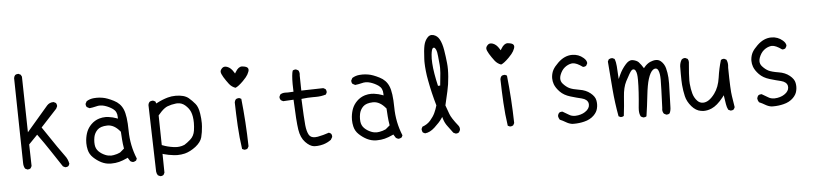

<svg xmlns="http://www.w3.org/2000/svg" viewBox="-48 -1041 6097 1440"><g transform="rotate(-5 3000.0 -321.5)"><path d="M407.2 -11.7Q420.9 -11.7 429.7 -19L437.5 -34.7Q431.6 -69.8 409.7 -97.7Q384.8 -128.9 253.9 -324.2L375 -455.1L383.3 -472.2Q383.8 -474.1 383.8 -476.6Q383.8 -479 382.8 -482.9Q381.8 -491.2 376.5 -498L360.4 -506.3Q358.9 -506.3 357.4 -506.3Q329.1 -506.3 310.1 -485.8L148.4 -297.4L140.1 -716.8L132.3 -731.9L116.7 -739.7Q114.7 -740.2 113.3 -740.2Q99.1 -740.2 89.8 -732.4Q82 -723.1 80.6 -710.4L92.3 -70.8Q92.3 -46.4 103.5 -27.8L119.6 -20Q121.6 -19.5 123 -19.5Q136.7 -19.5 145.5 -26.9L153.8 -43L149.9 -205.6L215.8 -273.4Q265.6 -205.1 306.6 -142.6L387.7 -20L403.8 -12.2Q405.8 -11.7 407.2 -11.7Z M823.7 -85.9Q801.3 -75.2 774.9 -70.8Q763.2 -68.8 755.9 -68.8Q732.9 -68.8 711.9 -77.6Q682.6 -89.8 662.6 -109.9Q642.6 -129.9 639.2 -160.2Q638.2 -169.9 638.2 -179.7Q638.2 -198.7 642.1 -218.3Q648.4 -249 670.9 -271.5Q693.8 -294.4 744.6 -295.9Q746.1 -295.9 747.6 -295.9Q797.9 -295.9 841.3 -242.7L843.3 -240.7L847.2 -180.2Q849.1 -151.9 855.5 -112.8ZM686 -510.3Q674.8 -510.3 663.6 -509.3Q632.8 -506.8 607.9 -491.2L598.1 -473.1Q597.7 -471.2 597.7 -468.5Q597.7 -465.8 598.6 -461.9Q599.6 -453.6 605 -447.3L624.5 -437Q648.4 -439.5 675.8 -446.3Q689.5 -450.2 704.1 -450.2Q722.2 -450.2 740.2 -444.3Q772.5 -434.1 799.8 -415Q829.6 -394 829.6 -352.5V-340.3L818.4 -344.7Q794.9 -354 759.8 -358.9Q749 -360.4 740.2 -360.4Q714.4 -360.4 690.9 -353.5Q655.3 -342.8 628.9 -316.4Q606 -293.5 594.2 -265.4Q582.5 -237.3 578.6 -200.2Q577.6 -189 577.6 -177.7Q577.6 -152.8 583.5 -127.9Q591.3 -93.3 618.2 -67.9Q645.5 -42 677.2 -26.1Q709 -10.3 743.7 -9.3Q748 -9.3 752 -9.3Q782.7 -9.3 810.3 -16.4Q837.9 -23.4 870.6 -38.6L877 -42L894 -15.1Q903.3 -8.3 915 -6.3Q927.2 -8.3 938 -15.1L944.8 -29.8Q902.8 -131.8 901.9 -244.1Q900.9 -356.4 879.9 -404.8Q859.9 -452.1 811.5 -476.1Q762.2 -501 729.5 -506.3Q708 -510.3 686 -510.3Z M1309.6 -101.1Q1290 -92.8 1270.5 -90.8Q1261.2 -89.8 1255.9 -89.8Q1250.5 -89.8 1243.9 -90.1Q1237.3 -90.3 1226.1 -91.8Q1181.6 -98.1 1145.5 -112.3L1140.1 -114.3L1136.2 -337.9Q1150.4 -355 1161.6 -366.2Q1187.5 -392.1 1209 -400.4Q1238.3 -411.6 1273.9 -415.5Q1279.8 -416 1285.2 -416Q1316.4 -416 1341.3 -395Q1369.1 -371.1 1380.9 -342.8Q1394.5 -309.1 1394.5 -259.3Q1394.5 -231 1390.1 -201.7Q1383.8 -160.6 1356 -136.2Q1330.1 -113.3 1309.6 -101.1ZM1107.9 116.7Q1109.9 117.2 1111.3 117.2Q1112.8 117.2 1115 116.9Q1117.2 116.7 1119.9 116.2Q1122.6 115.7 1125 114.7Q1129.9 113.3 1133.8 109.9L1142.1 93.8L1140.1 -48.3L1150.9 -44.9Q1183.1 -35.6 1225.1 -30.8Q1237.8 -29.3 1250.5 -29.3Q1278.8 -29.3 1307.6 -36.1Q1348.6 -46.9 1390.1 -78.6Q1430.2 -110.4 1439.9 -146Q1449.7 -184.1 1452.6 -227.1Q1453.6 -238.8 1453.6 -251.5Q1453.6 -284.7 1447.8 -323.2Q1440.4 -374.5 1419.4 -399.4Q1397.5 -425.8 1372.6 -446.8Q1339.8 -473.6 1275.9 -473.6Q1244.6 -473.6 1216.3 -465.8Q1174.8 -454.1 1134.8 -433.1L1126.5 -428.7L1120.6 -444.3L1105 -451.7Q1103 -452.1 1098.9 -452.1Q1094.7 -452.1 1088.4 -450.4Q1082 -448.7 1076.2 -444.3Q1068.4 -434.6 1066.9 -422.4L1080.6 79.6Q1082 95.7 1091.3 108.9Z M1835 -606Q1837.4 -612.3 1837.6 -615.7Q1837.9 -619.1 1837.9 -621.6Q1837.9 -628.4 1833.5 -634.3Q1825.7 -645.5 1794.4 -648.9Q1792 -649.4 1790 -649.4Q1763.2 -649.4 1741.7 -612.8L1734.4 -601.1L1727.1 -612.8Q1707.5 -645.5 1680.7 -655.3Q1671.4 -658.7 1663.1 -658.7Q1650.4 -658.7 1641.1 -649.4Q1627.9 -636.2 1627.9 -624Q1627.9 -609.4 1644.5 -582Q1661.1 -554.7 1682.1 -527.3Q1701.2 -503.4 1728.5 -494.1Q1750.5 -502 1788.1 -539.6Q1801.8 -553.7 1812 -565.9Q1827.6 -585 1835 -606ZM1756.8 -25.4Q1770.5 -25.4 1779.3 -32.7L1787.6 -48.8Q1783.7 -231.9 1764.6 -407.7L1750.5 -414.6Q1748.5 -415 1746.6 -415Q1731.9 -415 1722.7 -407.2Q1715.3 -397.9 1713.4 -385.3Q1715.3 -295.9 1720.2 -207.5Q1725.1 -119.1 1737.8 -32.7L1752.9 -25.9Q1754.9 -25.4 1756.8 -25.4Z M2116.2 -424.8 2095.2 -425.3Q2074.7 -425.3 2059.1 -415L2051.3 -398.9Q2050.8 -397.5 2050.8 -396Q2050.8 -381.8 2060.1 -371.1L2076.2 -362.8L2154.3 -367.2Q2160.6 -203.1 2170.2 -141.1Q2179.7 -79.1 2212.9 -44.4Q2246.1 -9.8 2276.9 -6.3Q2283.2 -5.9 2289.3 -5.9Q2295.4 -5.9 2304.7 -6.3Q2325.7 -7.8 2347.2 -13.7Q2379.4 -22.9 2406.7 -43L2418.5 -63Q2418.9 -64.9 2418.9 -66.2Q2418.9 -67.4 2418.7 -68.8Q2418.5 -70.3 2418.5 -72.5Q2418.5 -74.7 2418 -76.7Q2417.5 -78.6 2416.7 -80.3Q2416 -82 2415.5 -84Q2414.1 -87.4 2411.6 -89.8L2397 -97.7Q2353 -82.5 2311 -74.7Q2299.8 -72.8 2290.5 -72.8Q2258.3 -72.8 2245.1 -95.2Q2230 -121.6 2225.1 -169.4Q2220.2 -217.3 2213.9 -367.7L2221.7 -368.7Q2261.2 -373.5 2302.7 -373.5H2322.8Q2363.8 -373.5 2399.4 -384.8L2406.7 -399.9Q2407.2 -401.9 2407.2 -404.3Q2407.2 -406.7 2406.2 -410.6Q2405.3 -418.9 2399.9 -425.8L2383.8 -434.1L2218.3 -430.2L2216.3 -544.4Q2217.3 -550.3 2217.3 -554.7Q2217.3 -559.1 2216.8 -562.5Q2216.3 -565.9 2215.3 -569.8Q2213.4 -576.7 2209 -583.5L2192.9 -591.3Q2190.9 -591.8 2187.3 -591.8Q2183.6 -591.8 2178 -590.3Q2172.4 -588.9 2167 -585Q2157.7 -557.1 2157.7 -483.9Q2157.7 -461.4 2159.2 -426.8Q2133.8 -424.8 2116.2 -424.8Z M2823.7 -85.9Q2801.3 -75.2 2774.9 -70.8Q2763.2 -68.8 2755.9 -68.8Q2732.9 -68.8 2711.9 -77.6Q2682.6 -89.8 2662.6 -109.9Q2642.6 -129.9 2639.2 -160.2Q2638.2 -169.9 2638.2 -179.7Q2638.2 -198.7 2642.1 -218.3Q2648.4 -249 2670.9 -271.5Q2693.8 -294.4 2744.6 -295.9Q2746.1 -295.9 2747.6 -295.9Q2797.9 -295.9 2841.3 -242.7L2843.3 -240.7L2847.2 -180.2Q2849.1 -151.9 2855.5 -112.8ZM2686 -510.3Q2674.8 -510.3 2663.6 -509.3Q2632.8 -506.8 2607.9 -491.2L2598.1 -473.1Q2597.7 -471.2 2597.7 -468.5Q2597.7 -465.8 2598.6 -461.9Q2599.6 -453.6 2605 -447.3L2624.5 -437Q2648.4 -439.5 2675.8 -446.3Q2689.5 -450.2 2704.1 -450.2Q2722.2 -450.2 2740.2 -444.3Q2772.5 -434.1 2799.8 -415Q2829.6 -394 2829.6 -352.5V-340.3L2818.4 -344.7Q2794.9 -354 2759.8 -358.9Q2749 -360.4 2740.2 -360.4Q2714.4 -360.4 2690.9 -353.5Q2655.3 -342.8 2628.9 -316.4Q2606 -293.5 2594.2 -265.4Q2582.5 -237.3 2578.6 -200.2Q2577.6 -189 2577.6 -177.7Q2577.6 -152.8 2583.5 -127.9Q2591.3 -93.3 2618.2 -67.9Q2645.5 -42 2677.2 -26.1Q2709 -10.3 2743.7 -9.3Q2748 -9.3 2752 -9.3Q2782.7 -9.3 2810.3 -16.4Q2837.9 -23.4 2870.6 -38.6L2877 -42L2894 -15.1Q2903.3 -8.3 2915 -6.3Q2927.2 -8.3 2938 -15.1L2944.8 -29.8Q2902.8 -131.8 2901.9 -244.1Q2900.9 -356.4 2879.9 -404.8Q2859.9 -452.1 2811.5 -476.1Q2762.2 -501 2729.5 -506.3Q2708 -510.3 2686 -510.3Z M3242.7 -376Q3231.9 -421.4 3224.1 -467.5Q3216.3 -513.7 3214.4 -549.3Q3213.4 -566.4 3213.4 -582.8Q3213.4 -599.1 3215.3 -614.7Q3219.7 -652.8 3228 -660.6Q3231.4 -664.1 3235.8 -664.1Q3240.7 -664.1 3244.4 -660.4Q3248 -656.7 3252 -648.4Q3260.3 -628.9 3262.7 -596.7Q3265.1 -564.5 3269 -530.8Q3270 -521 3270 -508.3Q3270 -495.6 3268.6 -471.2Q3267.1 -446.8 3261.2 -396.5L3259.3 -377ZM3346.7 -7.8Q3360.4 -7.8 3369.1 -15.1L3377.9 -31.7Q3378.4 -35.6 3378.4 -39.6Q3378.4 -53.7 3369.6 -65.4Q3319.8 -127.9 3308.8 -159.7Q3297.9 -191.4 3285.2 -225.1L3309.1 -329.1Q3320.8 -379.4 3325.2 -437.5Q3327.6 -466.8 3327.6 -492.7Q3327.6 -518.6 3325.2 -540.5Q3320.8 -585.9 3312.3 -638.2Q3303.7 -690.4 3286.6 -721.2Q3271 -750 3242.2 -758.3Q3234.9 -760.3 3228 -760.3Q3210.4 -760.3 3196.8 -745.1Q3175.8 -722.7 3168.2 -688Q3160.6 -653.3 3157.7 -585Q3157.2 -575.2 3157.2 -568.1Q3157.2 -561 3157.5 -551.8Q3157.7 -542.5 3158.7 -526.6Q3159.7 -510.7 3161.6 -494.1Q3165 -460.4 3172.4 -422.4Q3189.9 -327.1 3217.8 -231.4Q3209 -201.2 3196.8 -175Q3184.6 -148.9 3160.6 -121.1Q3136.7 -93.8 3099.6 -81.1L3092.3 -65.9Q3091.8 -64 3091.8 -61.3Q3091.8 -58.6 3092.8 -54.7Q3093.8 -45.9 3099.1 -37.6L3115.2 -29.8Q3151.9 -32.7 3188.5 -66.4Q3228 -103 3244.1 -127L3253.9 -141.1L3258.8 -124.5Q3268.1 -93.8 3287.8 -68.4Q3307.6 -43 3326.7 -16.1L3343.3 -8.3Q3345.2 -7.8 3346.7 -7.8Z M3835 -606Q3837.4 -612.3 3837.6 -615.7Q3837.9 -619.1 3837.9 -621.6Q3837.9 -628.4 3833.5 -634.3Q3825.7 -645.5 3794.4 -648.9Q3792 -649.4 3790 -649.4Q3763.2 -649.4 3741.7 -612.8L3734.4 -601.1L3727.1 -612.8Q3707.5 -645.5 3680.7 -655.3Q3671.4 -658.7 3663.1 -658.7Q3650.4 -658.7 3641.1 -649.4Q3627.9 -636.2 3627.9 -624Q3627.9 -609.4 3644.5 -582Q3661.1 -554.7 3682.1 -527.3Q3701.2 -503.4 3728.5 -494.1Q3750.5 -502 3788.1 -539.6Q3801.8 -553.7 3812 -565.9Q3827.6 -585 3835 -606ZM3756.8 -25.4Q3770.5 -25.4 3779.3 -32.7L3787.6 -48.8Q3783.7 -231.9 3764.6 -407.7L3750.5 -414.6Q3748.5 -415 3746.6 -415Q3731.9 -415 3722.7 -407.2Q3715.3 -397.9 3713.4 -385.3Q3715.3 -295.9 3720.2 -207.5Q3725.1 -119.1 3737.8 -32.7L3752.9 -25.9Q3754.9 -25.4 3756.8 -25.4Z M4233.9 -3.9Q4274.4 -3.9 4311.5 -13.2Q4356.9 -23.9 4385.7 -52.7Q4409.7 -76.7 4415.5 -104Q4419.4 -120.1 4419.4 -135.3Q4419.4 -150.4 4416.5 -164.6Q4411.1 -193.8 4378.4 -220.2Q4345.2 -247.1 4296.9 -254.4Q4245.6 -262.7 4221.7 -274.4Q4198.2 -286.1 4175.8 -311Q4160.6 -328.1 4160.6 -350.1Q4160.6 -362.3 4165.5 -376.5Q4178.7 -412.1 4202.4 -431.6Q4226.1 -451.2 4255.9 -456.1Q4259.8 -456.5 4263.7 -456.5Q4292.5 -456.5 4337.9 -423.3Q4339.4 -422.9 4343.3 -422.9Q4347.2 -422.9 4352.8 -424.6Q4358.4 -426.3 4363.3 -430.2L4372.1 -446.8Q4372.1 -448.7 4372.1 -451.4Q4372.1 -454.1 4370.8 -459Q4369.6 -463.9 4365.7 -470.2Q4359.9 -479.5 4349.1 -488.8Q4313 -520 4264.6 -520Q4207 -520 4157.2 -471.7Q4127.9 -443.4 4116 -421.1Q4104 -398.9 4101.1 -370.1Q4100.6 -364.3 4100.6 -357.9Q4100.6 -335.9 4108.4 -313.5Q4118.7 -284.7 4147.5 -254.9Q4176.3 -225.1 4224.4 -210.7Q4272.5 -196.3 4308.6 -188Q4349.6 -177.7 4356.9 -148.4Q4357.9 -142.6 4357.9 -136Q4357.9 -129.4 4355.5 -121.6Q4351.1 -108.9 4339.8 -97.2L4336.4 -94.2Q4311.5 -71.3 4270.5 -64.5Q4258.8 -62.5 4249.5 -62.5Q4221.2 -62.5 4202.6 -74.7Q4180.2 -88.9 4155.8 -102.1Q4153.8 -102.5 4152.3 -102.5Q4138.2 -102.5 4128.9 -94.7Q4121.6 -85.4 4119.6 -72.3Q4121.6 -56.6 4130.4 -43.9Q4153.3 -34.2 4175.3 -21Q4196.3 -8.3 4219.7 -4.4Q4227.1 -3.9 4233.9 -3.9Z M4758.8 -5.9Q4771.5 -5.9 4780.3 -12.2Q4792 -88.9 4800.3 -166.5Q4809.1 -247.1 4822.8 -290.5Q4838.4 -339.8 4859.4 -356Q4869.1 -363.3 4878.4 -363.3Q4892.1 -363.3 4899.4 -347.7Q4910.6 -324.7 4910.6 -276.6Q4910.6 -228.5 4903.8 -65.4Q4902.3 -58.1 4902.3 -51.3Q4902.3 -33.7 4912.6 -20.5L4929.2 -12.2Q4931.2 -11.7 4932.6 -11.7Q4946.3 -11.7 4955.1 -19Q4965.3 -40 4965.3 -65.4Q4965.3 -90.8 4968 -152.8Q4970.7 -214.8 4970.7 -242.2Q4970.7 -269.5 4969.7 -287.1Q4967.3 -323.7 4958 -359.4Q4948.7 -392.6 4924.3 -413.6Q4908.7 -426.8 4887.7 -426.8Q4877 -426.8 4865.2 -423.8Q4853.5 -420.9 4843.8 -416.5Q4818.8 -404.8 4800.3 -382.3L4793 -373.5Q4780.8 -393.1 4775.4 -399.9Q4764.6 -414.6 4757.8 -421.4Q4744.1 -435.1 4715.8 -440.9Q4711.9 -441.9 4707.5 -441.9Q4684.1 -441.9 4660.6 -415.5Q4629.9 -381.3 4610.8 -339.4L4597.2 -309.1L4591.3 -406.7Q4589.4 -437 4579.6 -461.9L4564 -469.2Q4562 -469.7 4560.5 -469.7Q4546.4 -469.7 4535.6 -462.4L4527.8 -446.8Q4535.6 -342.3 4544.4 -236.8Q4553.2 -131.3 4571.8 -30.8L4586.4 -23.9Q4588.4 -23.4 4589.8 -23.4Q4602.5 -23.4 4611.3 -29.8Q4620.6 -105 4625 -173.8Q4629.4 -242.7 4652.3 -287.6Q4686 -352.5 4697.8 -364.3Q4705.1 -371.6 4711.9 -371.6Q4722.7 -371.6 4729 -360.8Q4735.4 -350.1 4738 -333Q4740.7 -315.9 4740.7 -290.5Q4740.7 -205.1 4728 -81.5Q4727.1 -71.8 4727.1 -63Q4727.1 -33.2 4738.3 -14.2L4754.9 -6.3Q4756.8 -5.9 4758.8 -5.9Z M5415 0Q5428.7 0 5437.5 -7.3L5445.3 -22.9Q5439.9 -64.5 5432.1 -107.4Q5424.3 -150.4 5422.4 -321.3V-321.8Q5423.8 -332.5 5423.8 -341.8Q5423.8 -364.7 5414.6 -383.3L5398.9 -391.1Q5397 -391.6 5395.5 -391.6Q5382.3 -391.6 5373.5 -384.8Q5354.5 -322.3 5345.2 -254.9Q5335 -183.1 5300.8 -136.7Q5256.8 -77.1 5212.4 -77.1Q5187.5 -77.1 5169.9 -95.7Q5147 -119.6 5137.7 -153.3Q5128.4 -187 5125 -227.1Q5124 -236.3 5124 -251Q5124 -295.4 5132.3 -384.8Q5132.8 -387.2 5132.8 -389.6Q5132.8 -403.8 5125.5 -414.6L5108.9 -422.4Q5107.4 -422.9 5106 -422.9Q5091.3 -422.9 5080.6 -413.6Q5066.9 -392.1 5064.9 -363.8Q5064.5 -332 5064.5 -306.2Q5064.5 -253.4 5066.9 -223.1Q5070.8 -178.2 5080.3 -137.5Q5089.8 -96.7 5121.6 -59.6Q5152.8 -23.4 5191.9 -17.1Q5202.1 -15.1 5212.9 -15.1Q5242.2 -15.1 5272.5 -28.3Q5314 -45.9 5359.9 -103.5L5371.6 -119.1Q5378.4 -73.7 5382.1 -50.5Q5385.7 -27.3 5395.5 -8.3L5411.6 -0.5Q5413.6 0 5415 0Z M5733.9 -3.9Q5774.4 -3.9 5811.5 -13.2Q5856.9 -23.9 5885.7 -52.7Q5909.7 -76.7 5915.5 -104Q5919.4 -120.1 5919.4 -135.3Q5919.4 -150.4 5916.5 -164.6Q5911.1 -193.8 5878.4 -220.2Q5845.2 -247.1 5796.9 -254.4Q5745.6 -262.7 5721.7 -274.4Q5698.2 -286.1 5675.8 -311Q5660.6 -328.1 5660.6 -350.1Q5660.6 -362.3 5665.5 -376.5Q5678.7 -412.1 5702.4 -431.6Q5726.1 -451.2 5755.9 -456.1Q5759.8 -456.5 5763.7 -456.5Q5792.5 -456.5 5837.9 -423.3Q5839.4 -422.9 5843.3 -422.9Q5847.2 -422.9 5852.8 -424.6Q5858.4 -426.3 5863.3 -430.2L5872.1 -446.8Q5872.1 -448.7 5872.1 -451.4Q5872.1 -454.1 5870.8 -459Q5869.6 -463.9 5865.7 -470.2Q5859.9 -479.5 5849.1 -488.8Q5813 -520 5764.6 -520Q5707 -520 5657.2 -471.7Q5627.9 -443.4 5616 -421.1Q5604 -398.9 5601.1 -370.1Q5600.6 -364.3 5600.6 -357.9Q5600.6 -335.9 5608.4 -313.5Q5618.7 -284.7 5647.5 -254.9Q5676.3 -225.1 5724.4 -210.7Q5772.5 -196.3 5808.6 -188Q5849.6 -177.7 5856.9 -148.4Q5857.9 -142.6 5857.9 -136Q5857.9 -129.4 5855.5 -121.6Q5851.1 -108.9 5839.8 -97.2L5836.4 -94.2Q5811.5 -71.3 5770.5 -64.5Q5758.8 -62.5 5749.5 -62.5Q5721.2 -62.5 5702.6 -74.7Q5680.2 -88.9 5655.8 -102.1Q5653.8 -102.5 5652.3 -102.5Q5638.2 -102.5 5628.9 -94.7Q5621.6 -85.4 5619.6 -72.3Q5621.6 -56.6 5630.4 -43.9Q5653.3 -34.2 5675.3 -21Q5696.3 -8.3 5719.7 -4.4Q5727.1 -3.9 5733.9 -3.9Z"/></g></svg>

Font: NaikaiFont
Style: Light
Weight: 300
Version: Version 1.89